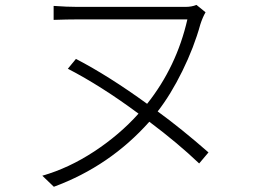

<svg xmlns="http://www.w3.org/2000/svg" viewBox="-20 -709 1040 764"><path d="M809.6 -102.5 772.5 -58.6Q687.5 -139.6 574.2 -224.6Q417 -47.9 194.3 34.2L148.4 -9.8Q253.9 -40 355 -106.4Q456.1 -172.9 531.2 -256.8Q383.8 -366.2 250 -435.5L282.2 -474.6Q412.1 -407.2 565.4 -295.9Q682.6 -443.4 725.6 -631.8H287.1Q248 -631.8 193.4 -629.9V-685.5Q248 -681.6 287.1 -681.6H717.8Q743.2 -681.6 761.7 -689.5L797.9 -660.2Q786.1 -639.6 777.3 -612.3Q752 -520.5 705.6 -426.3Q659.2 -332 607.4 -265.6Q700.2 -198.2 809.6 -102.5Z"/></svg>

Font: Gen Shin Gothic Monospace Light
Style: Regular
Weight: 300
Designer: [Source Han Sans]
Ryoko NISHIZUKA  (kana & ideographs); Paul D. Hunt (Latin, Greek & Cyrillic); Wenlong ZHANG  (bopomofo
Version: Version 1.002.20150607